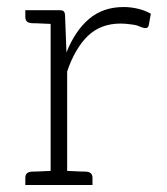

<svg xmlns="http://www.w3.org/2000/svg" viewBox="-20 -526 476 546"><path d="M373 -501C360 -504 347 -506 332 -506C293 -506 260 -495 233 -472C206 -449 185 -417 169 -377L165 -482C165 -488 163 -492 161 -494C159 -496 155 -497 149 -497H124H52V-478C52 -465 59 -461 71 -460C77 -460 83 -460 124 -458V-40C83 -38 77 -38 71 -38C59 -37 52 -33 52 -20V0H124H171H243V-20C243 -33 236 -37 224 -38C218 -38 212 -38 171 -40V-323C186 -367 206 -401 230 -424C254 -447 285 -459 323 -459C333 -459 342 -458 350 -457C358 -456 366 -455 371 -453C377 -451 380 -449 384 -448C388 -447 391 -446 393 -446C399 -446 402 -449 403 -454L409 -487C398 -493 386 -498 373 -501Z"/></svg>

Font: SVN-Aleo
Style: Light
Weight: 300
Designer: Alessio Laiso
Version: Version 1.2.2